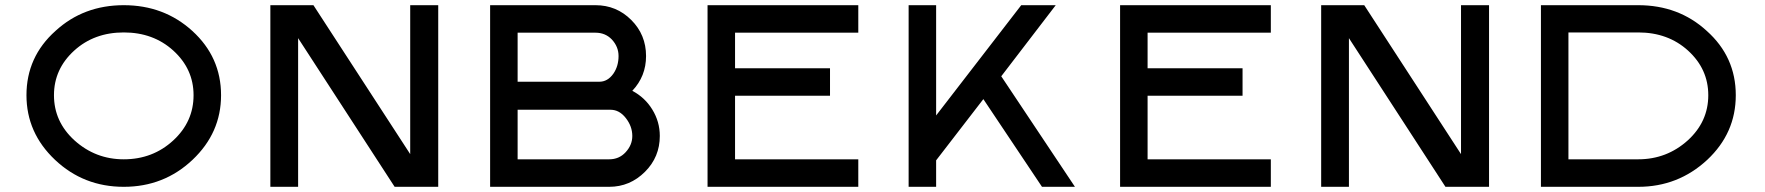

<svg xmlns="http://www.w3.org/2000/svg" viewBox="-20 -720 6803 740"><path d="M721 -601Q832 -500 832 -353Q832 -208 722 -104Q612 0 457 0Q302 0 192 -104Q82 -208 82 -353Q82 -501 194 -601Q302 -700 457 -700Q612 -700 721 -601ZM188 -353Q188 -251 267 -179Q348 -106 457 -106Q569 -106 648 -179Q726 -251 726 -353Q726 -454 648 -525Q571 -595 457 -595Q343 -595 266 -525Q188 -454 188 -353Z M1669 -700V0H1501L1129 -573V0H1022V-700H1188L1561 -126V-700Z M2417 -370Q2466 -344 2494 -298Q2523 -251 2523 -196Q2523 -115 2466 -58Q2408 0 2328 0H1869V-700H2275Q2356 -700 2413 -643Q2470 -586 2470 -504Q2470 -426 2417 -370ZM1975 -106H2328Q2366 -106 2391 -133Q2417 -161 2417 -196Q2417 -233 2392 -265Q2367 -297 2333 -297H1975ZM1975 -405H2290Q2322 -405 2344 -436Q2364 -465 2364 -504Q2364 -540 2338 -568Q2313 -594 2275 -594H1975Z M3288 -594H2813V-457H3179V-351H2813V-106H3288V0H2707V-700H3288Z M4123 0H3996L3770 -338L3588 -102V0H3482V-700H3588V-275L3916 -700H4049L3839 -426Z M4878 -594H4403V-457H4769V-351H4403V-106H4878V0H4297V-700H4878Z M5719 -700V0H5551L5179 -573V0H5072V-700H5238L5611 -126V-700Z M6558 -601Q6670 -501 6670 -353Q6670 -207 6560 -104Q6448 0 6294 0H5919V-700H6294Q6450 -700 6558 -601ZM6025 -106H6294Q6404 -106 6485 -179Q6564 -251 6564 -353Q6564 -454 6486 -525Q6409 -595 6294 -595H6025Z"/></svg>

Font: Teller
Style: Regular
Weight: 400
Version: Version 3.020;FEAKit 1.0